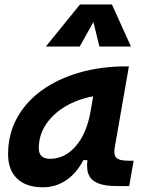

<svg xmlns="http://www.w3.org/2000/svg" viewBox="-20 -815 626 846"><path d="M168.9 10.3Q95.7 10.3 55.7 -27.8Q15.6 -65.9 15.6 -135.3Q15.6 -223.1 54.7 -294.7Q93.8 -366.2 164.3 -417Q234.9 -467.8 329.6 -495.1Q424.3 -522.5 535.6 -522.5H547.9L485.8 -166.5Q483.9 -155.8 483.9 -147Q483.9 -128.4 492.7 -119.6Q505.4 -106.9 545.4 -106.9H568.8L549.3 4.9H496.1Q446.3 4.9 418.5 -5.1Q390.6 -15.1 378.7 -31.7Q366.7 -48.3 364.7 -68.8Q363.8 -77.6 363.8 -86.9Q363.8 -98.1 365.2 -109.4H347.2Q317.4 -51.8 271.5 -20.8Q225.6 10.3 168.9 10.3ZM200.7 -115.2Q264.6 -115.2 313.2 -170.2Q361.8 -225.1 379.4 -325.7L390.6 -390.6Q321.3 -377.9 267.1 -345.5Q212.9 -313 181.9 -265.9Q150.9 -218.8 150.9 -162.1Q150.9 -115.2 200.7 -115.2ZM473.1 -795.4 557.1 -609.9H418L391.6 -717.8L331.1 -609.9H182.1L332.5 -795.4Z"/></svg>

Font: CaskaydiaCove NFP
Style: Bold Italic
Weight: 700
Italic angle: -10°
Designer: Aaron Bell
Foundry: Saja Typeworks
Version: Version 2111.001; VTT 6.35;Nerd Fonts 3.1.1